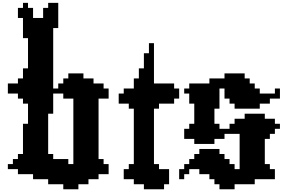

<svg xmlns="http://www.w3.org/2000/svg" viewBox="-20 -1306 2040 1361"><path d="M500 -142.9H464.3V-178.6H357.1V-214.3H321.4V-500H357.1V-642.9H428.6V-607.1H500ZM571.4 -785.7H464.3V-750H428.6V-714.3H392.9V-678.6H357.1V-1107.1H392.9V-1285.7H321.4V-1250H285.7V-1178.6H214.3V-1250H178.6V-1285.7H142.9V-1250H107.1V-1178.6H142.9V-1035.7H178.6V-821.4H142.9V-750H107.1V-714.3H35.7V-642.9H107.1V-607.1H142.9V-571.4H178.6V-428.6H142.9V-214.3H107.1V-178.6H71.4V-142.9H35.7V-107.1H107.1V-71.4H214.3V-35.7H321.4V0H428.6V35.7H535.7V0H607.1V-35.7H678.6V-71.4H750V-142.9H714.3V-178.6H678.6V-607.1H750V-678.6H714.3V-714.3H642.9V-750H571.4Z M892.9 -107.1H857.1V-35.7H928.6V0H1000V35.7H1142.9V0H1178.6V-107.1H1107.1V-142.9H1071.4V-535.7H1107.1V-571.4H1214.3V-607.1H1250V-678.6H1214.3V-714.3H1071.4V-1000H1035.7V-928.6H1000V-821.4H964.3V-750H928.6V-678.6H857.1V-642.9H821.4V-571.4H892.9V-535.7H928.6V-142.9H892.9Z M1392.9 -107.1V-71.4H1464.3V-35.7H1500V0H1535.7V35.7H1642.9V0H1785.7V-35.7H1928.6V-107.1H1892.9V-142.9H1857.1V-321.4H1892.9V-357.1H1928.6V-392.9H1964.3V-428.6H1928.6V-464.3H1857.1V-500H1714.3V-464.3H1642.9V-428.6H1607.1V-392.9H1535.7V-428.6H1500V-535.7H1535.7V-678.6H1571.4V-607.1H1607.1V-571.4H1642.9V-535.7H1821.4V-571.4H1892.9V-607.1H1964.3V-678.6H1928.6V-642.9H1821.4V-678.6H1785.7V-714.3H1750V-750H1714.3V-785.7H1571.4V-750H1464.3V-714.3H1321.4V-678.6H1285.7V-642.9H1321.4V-571.4H1357.1V-428.6H1321.4V-392.9H1285.7V-321.4H1357.1V-285.7H1500V-321.4H1571.4V-357.1H1678.6V-107.1H1642.9V-142.9H1607.1V-178.6H1571.4V-214.3H1535.7V-250H1392.9V-214.3H1357.1V-178.6H1321.4V-142.9H1285.7V-107.1H1250V-35.7H1285.7V-71.4H1321.4V-107.1Z"/></svg>

Font: Gossip High Pixel
Style: Regular
Weight: 500
Width: 7
Designer: Deborah Khodanovich
Version: Version 1.001;Glyphs 3.3.1 (3343)